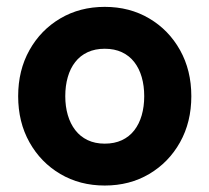

<svg xmlns="http://www.w3.org/2000/svg" viewBox="-20 -541 625 573"><path d="M174.8 -253.9Q174.8 -285.1 182.3 -311Q189.7 -336.9 204.5 -355.9Q219.3 -374.9 241.5 -385.2Q263.6 -395.5 292.6 -395.5Q321.6 -395.5 343.7 -385.2Q365.8 -374.9 380.6 -355.9Q395.4 -336.9 402.9 -311Q410.4 -285.1 410.4 -253.9Q410.4 -222.9 402.9 -196.9Q395.4 -170.9 380.6 -151.9Q365.8 -132.9 343.7 -122.6Q321.6 -112.3 292.6 -112.3Q263.6 -112.3 241.5 -122.9Q219.3 -133.5 204.5 -152.8Q189.7 -172.1 182.3 -197.8Q174.8 -223.5 174.8 -253.9ZM34.2 -253.9Q34.2 -176.6 67.9 -116.4Q101.6 -56.2 160 -21.8Q218.4 12.7 292.6 12.7Q367 12.7 425.3 -21.8Q483.6 -56.2 517.3 -116.4Q551 -176.6 551 -253.9Q551 -331.2 517.3 -391.4Q483.6 -451.6 425.3 -486Q367 -520.5 292.6 -520.5Q218.4 -520.5 160 -486Q101.6 -451.6 67.9 -391.4Q34.2 -331.2 34.2 -253.9Z"/></svg>

Font: Giphurs SC
Style: Regular
Weight: 400
Version: Version 0.920